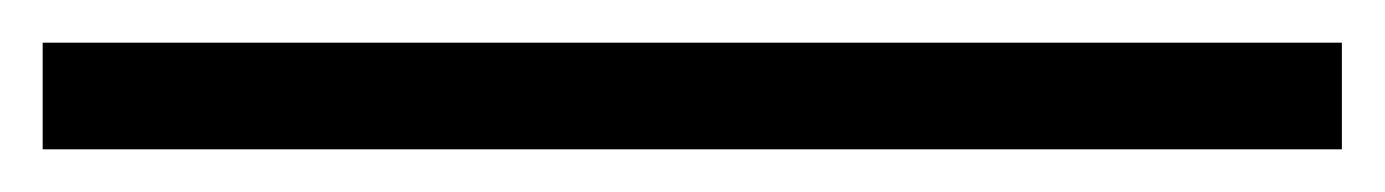

<svg xmlns="http://www.w3.org/2000/svg" viewBox="-20 85 649 90"><path d="M0 105H609V155H0Z"/></svg>

Font: Exo Light
Style: Regular
Weight: 300
Designer: Natanael Gama
Foundry: Natanael Gama
Version: Version 1.500; ttfautohint (v1.6)